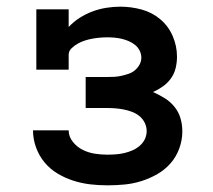

<svg xmlns="http://www.w3.org/2000/svg" viewBox="-20 -548 640 576"><path d="M302 8Q276 8 250.5 5Q225 2 200 -6Q175 -14 152.5 -27.5Q130 -41 113.5 -61Q97 -81 88 -106Q79 -131 79 -157H186Q186 -138 198.5 -122.5Q211 -107 228 -98.5Q245 -90 264 -87Q283 -84 302 -84Q315 -84 328 -85Q341 -86 353.5 -89Q366 -92 377.5 -97Q389 -102 399 -110.5Q409 -119 414.5 -130.5Q420 -142 420 -155Q420 -168 414 -180Q408 -192 398 -200Q388 -208 376 -212.5Q364 -217 351.5 -219.5Q339 -222 326 -223Q313 -224 300 -224H237V-317H300Q311 -317 322 -317.5Q333 -318 344 -320.5Q355 -323 365.5 -326.5Q376 -330 384.5 -337Q393 -344 398.5 -354Q404 -364 404 -375Q404 -386 399 -396Q394 -406 385.5 -413Q377 -420 366.5 -424.5Q356 -429 345.5 -431.5Q335 -434 324 -435Q313 -436 302 -436Q291 -436 279.5 -435Q268 -434 257 -432Q246 -430 235 -426.5Q224 -423 214 -417.5Q204 -412 195 -403.5Q186 -395 186 -384V-339H89V-520H186V-467Q201 -483 219 -494.5Q237 -506 257 -513.5Q277 -521 298.5 -524.5Q320 -528 341 -528Q373 -528 404.5 -519.5Q436 -511 460.5 -490.5Q485 -470 498 -440Q511 -410 511 -378Q511 -361 507 -344Q503 -327 493 -313Q483 -299 469 -289Q455 -279 439 -272Q457 -264 474 -253.5Q491 -243 503.5 -227.5Q516 -212 521.5 -193Q527 -174 527 -154Q527 -128 518 -103Q509 -78 492 -58.5Q475 -39 452.5 -26Q430 -13 405 -5Q380 3 354 5.5Q328 8 302 8Z"/></svg>

Font: Iosevka Etoile Semibold
Style: Regular
Weight: 600
Designer: Belleve Invis
Foundry: Belleve Invis
Version: Version 22.1.2; ttfautohint (v1.8.4)